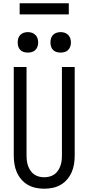

<svg xmlns="http://www.w3.org/2000/svg" viewBox="-20 -1144 540 1172"><path d="M250 8Q224 8 198 2.5Q172 -3 149.5 -16Q127 -29 110 -49Q93 -69 82.5 -93Q72 -117 68 -143Q64 -169 64 -195V-735H142V-195Q142 -179 144 -162.5Q146 -146 151.5 -131Q157 -116 166 -102.5Q175 -89 188.5 -79.5Q202 -70 218 -66Q234 -62 250 -62Q266 -62 282 -66Q298 -70 311.5 -79.5Q325 -89 334 -102.5Q343 -116 348.5 -131Q354 -146 356 -162.5Q358 -179 358 -195V-735H436V-195Q436 -169 432 -143Q428 -117 417.5 -93Q407 -69 390 -49Q373 -29 350.5 -16Q328 -3 302 2.5Q276 8 250 8ZM350 -823Q337 -823 325 -826.5Q313 -830 304 -839Q295 -848 291.5 -860Q288 -872 288 -885Q288 -898 291.5 -910Q295 -922 304 -931Q313 -940 325 -944Q337 -948 350 -948Q363 -948 375 -944Q387 -940 396 -931Q405 -922 409 -910Q413 -898 413 -885Q413 -872 409 -860Q405 -848 396 -839Q387 -830 375 -826.5Q363 -823 350 -823ZM150 -823Q137 -823 125 -826.5Q113 -830 104 -839Q95 -848 91.5 -860Q88 -872 88 -885Q88 -898 91.5 -910Q95 -922 104 -931Q113 -940 125 -944Q137 -948 150 -948Q163 -948 175 -944Q187 -940 196 -931Q205 -922 209 -910Q213 -898 213 -885Q213 -872 209 -860Q205 -848 196 -839Q187 -830 175 -826.5Q163 -823 150 -823ZM100 -1056V-1124H400V-1056Z"/></svg>

Font: Iosevka Curly
Style: Regular
Weight: 400
Monospace: yes
Designer: Belleve Invis
Foundry: Belleve Invis
Version: Version 22.1.2; ttfautohint (v1.8.4)